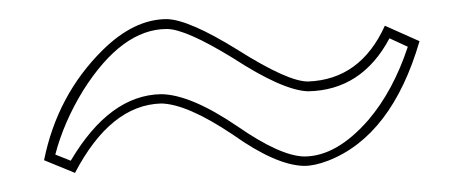

<svg xmlns="http://www.w3.org/2000/svg" viewBox="-20 -371 489 200"><path d="M25.9 -204.1Q39.6 -272 86.9 -318.8Q119.6 -351.1 153.8 -351.1Q176.8 -350.6 228 -318.8Q279.8 -286.1 300.8 -286.1Q355.5 -288.1 380.9 -344.2L417 -328.1Q388.2 -229.5 321.8 -203.6Q307.6 -198.2 296.9 -198.2Q267.6 -198.7 222.2 -231Q174.8 -262.7 147.9 -263.2Q95.2 -261.7 58.1 -190.9ZM37.6 -210 53.7 -203.6Q94.2 -272 147.9 -272.9Q178.7 -272.5 227.5 -239.3Q272 -208.5 296.9 -208Q330.6 -208 363.8 -246.1Q389.6 -276.4 404.8 -322.3L385.7 -331.1Q356.9 -276.9 300.8 -275.9Q274.4 -276.9 222.7 -310.5Q173.3 -340.8 153.8 -340.8Q106.9 -340.8 66.4 -276.4Q46.4 -243.7 37.6 -210Z"/></svg>

Font: Linux Biolinum Outline O
Style: Bold
Weight: 700
Designer: Philipp H. Poll
Foundry: Philipp H. Poll
Version: Version 0.9.2